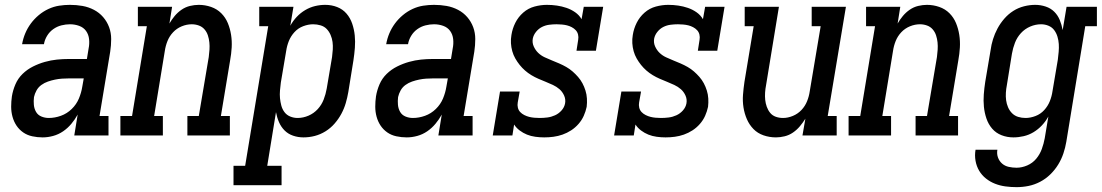

<svg xmlns="http://www.w3.org/2000/svg" viewBox="-20 -558 4540 791"><path d="M156 8H155Q155 8 155 8Q155 8 155 8Q134 8 113 3.5Q92 -1 75.5 -12.5Q59 -24 48 -40.5Q37 -57 31.5 -77Q26 -97 26 -118.5Q26 -140 29 -161Q33 -186 43.5 -210.5Q54 -235 73 -253.5Q92 -272 116 -284Q140 -296 165 -303Q190 -310 214.5 -312.5Q239 -315 264 -315H338L345 -358Q349 -377 347 -396.5Q345 -416 334.5 -430.5Q324 -445 306 -451.5Q288 -458 268 -458Q251 -458 233 -453.5Q215 -449 199.5 -438Q184 -427 174 -410.5Q164 -394 161 -376H71Q75 -399 84 -420.5Q93 -442 107 -461Q121 -480 139.5 -495.5Q158 -511 179.5 -521Q201 -531 223.5 -534.5Q246 -538 268 -538Q295 -538 320 -533.5Q345 -529 367 -517.5Q389 -506 405 -487.5Q421 -469 429.5 -446Q438 -423 438 -397Q438 -371 434 -345L390 -80H427V0H286L300 -86Q289 -66 274 -48Q259 -30 240 -17Q221 -4 199 2Q177 8 156 8ZM181 -72Q206 -72 231 -81Q256 -90 275.5 -109Q295 -128 305 -152Q315 -176 319 -201L325 -235H264Q250 -235 235.5 -234Q221 -233 206.5 -230Q192 -227 177.5 -222Q163 -217 150.5 -208Q138 -199 130.5 -185.5Q123 -172 120 -158Q118 -142 119.5 -126Q121 -110 128.5 -97Q136 -84 150.5 -78Q165 -72 181 -72Z M476 0V-80H524L585 -450H548V-530H689L678 -461Q687 -477 699.5 -492Q712 -507 728 -518Q744 -529 762.5 -533.5Q781 -538 799 -538Q825 -538 849.5 -529.5Q874 -521 891.5 -503.5Q909 -486 918.5 -463Q928 -440 932 -414.5Q936 -389 934.5 -362.5Q933 -336 928 -309L890 -80H927V0H752V-80H799L840 -323Q842 -338 843 -353.5Q844 -369 842.5 -383.5Q841 -398 836.5 -412Q832 -426 822.5 -437Q813 -448 799 -453Q785 -458 770 -458Q749 -458 728.5 -449.5Q708 -441 693 -425Q678 -409 670 -389Q662 -369 659 -348L615 -80H651V0Z M942 205V125H990L1085 -450H1048V-530H1189L1176 -452Q1187 -472 1202.5 -488.5Q1218 -505 1237.5 -516.5Q1257 -528 1278 -533Q1299 -538 1320 -538Q1346 -538 1369 -529Q1392 -520 1407.5 -502Q1423 -484 1431 -460.5Q1439 -437 1441.5 -412Q1444 -387 1442 -361Q1440 -335 1436 -309L1415 -179Q1411 -156 1404.5 -133.5Q1398 -111 1386.5 -89.5Q1375 -68 1358.5 -49Q1342 -30 1321 -17Q1300 -4 1277 2Q1254 8 1230 8Q1208 8 1187.5 1Q1167 -6 1152.5 -20.5Q1138 -35 1129.5 -54.5Q1121 -74 1117 -96L1081 125H1140V205ZM1206 -72Q1229 -72 1251 -81.5Q1273 -91 1289 -108.5Q1305 -126 1313.5 -148Q1322 -170 1326 -193L1348 -323Q1350 -338 1351 -354Q1352 -370 1350 -385Q1348 -400 1342 -414Q1336 -428 1326 -438.5Q1316 -449 1301 -453.5Q1286 -458 1270 -458Q1250 -458 1229 -450Q1208 -442 1193 -425.5Q1178 -409 1170 -389Q1162 -369 1159 -348L1137 -218Q1135 -202 1133.5 -185.5Q1132 -169 1133.5 -153.5Q1135 -138 1139 -123Q1143 -108 1152 -96Q1161 -84 1175.5 -78Q1190 -72 1206 -72Z M1656 8H1655Q1655 8 1655 8Q1655 8 1655 8Q1634 8 1613 3.5Q1592 -1 1575.5 -12.5Q1559 -24 1548 -40.5Q1537 -57 1531.5 -77Q1526 -97 1526 -118.5Q1526 -140 1529 -161Q1533 -186 1543.5 -210.5Q1554 -235 1573 -253.5Q1592 -272 1616 -284Q1640 -296 1665 -303Q1690 -310 1714.5 -312.5Q1739 -315 1764 -315H1838L1845 -358Q1849 -377 1847 -396.5Q1845 -416 1834.5 -430.5Q1824 -445 1806 -451.5Q1788 -458 1768 -458Q1751 -458 1733 -453.5Q1715 -449 1699.5 -438Q1684 -427 1674 -410.5Q1664 -394 1661 -376H1571Q1575 -399 1584 -420.5Q1593 -442 1607 -461Q1621 -480 1639.5 -495.5Q1658 -511 1679.5 -521Q1701 -531 1723.5 -534.5Q1746 -538 1768 -538Q1795 -538 1820 -533.5Q1845 -529 1867 -517.5Q1889 -506 1905 -487.5Q1921 -469 1929.5 -446Q1938 -423 1938 -397Q1938 -371 1934 -345L1890 -80H1927V0H1786L1800 -86Q1789 -66 1774 -48Q1759 -30 1740 -17Q1721 -4 1699 2Q1677 8 1656 8ZM1681 -72Q1706 -72 1731 -81Q1756 -90 1775.5 -109Q1795 -128 1805 -152Q1815 -176 1819 -201L1825 -235H1764Q1750 -235 1735.5 -234Q1721 -233 1706.5 -230Q1692 -227 1677.5 -222Q1663 -217 1650.5 -208Q1638 -199 1630.5 -185.5Q1623 -172 1620 -158Q1618 -142 1619.5 -126Q1621 -110 1628.5 -97Q1636 -84 1650.5 -78Q1665 -72 1681 -72Z M2222 8Q2204 8 2185.5 5.5Q2167 3 2151 -3.5Q2135 -10 2121 -20.5Q2107 -31 2098 -45L2091 0H2010L2040 -181H2121L2113 -136Q2111 -125 2113.5 -114.5Q2116 -104 2123 -96.5Q2130 -89 2140 -84Q2150 -79 2160 -76.5Q2170 -74 2181 -73Q2192 -72 2203 -72Q2219 -72 2235 -74Q2251 -76 2266.5 -83Q2282 -90 2293.5 -103Q2305 -116 2308 -132Q2311 -149 2304 -164.5Q2297 -180 2285 -190.5Q2273 -201 2258 -208Q2243 -215 2228 -221Q2213 -227 2198 -233.5Q2183 -240 2169 -248.5Q2155 -257 2143 -267.5Q2131 -278 2121 -290.5Q2111 -303 2103 -317Q2095 -331 2090.5 -347Q2086 -363 2085 -380Q2084 -397 2087 -414Q2091 -440 2103 -464Q2115 -488 2135.5 -506Q2156 -524 2182 -531Q2208 -538 2233 -538Q2254 -538 2274.5 -535Q2295 -532 2314 -525.5Q2333 -519 2349.5 -507.5Q2366 -496 2376 -479L2385 -530H2465L2435 -349H2355L2362 -394Q2364 -405 2361.5 -415.5Q2359 -426 2352 -433.5Q2345 -441 2335.5 -446Q2326 -451 2316 -453.5Q2306 -456 2294.5 -457Q2283 -458 2273 -458Q2258 -458 2242.5 -456Q2227 -454 2213 -447Q2199 -440 2188.5 -427Q2178 -414 2175 -399Q2172 -382 2179 -366.5Q2186 -351 2197.5 -340Q2209 -329 2224 -322Q2239 -315 2254 -309Q2269 -303 2284 -296.5Q2299 -290 2313 -282Q2327 -274 2339 -263.5Q2351 -253 2361.5 -241Q2372 -229 2379.5 -215Q2387 -201 2392 -185Q2397 -169 2398 -152Q2399 -135 2397 -118Q2393 -99 2385 -81Q2377 -63 2363.5 -47.5Q2350 -32 2333 -21Q2316 -10 2297.5 -3.5Q2279 3 2260 5.5Q2241 8 2222 8Z M2722 8Q2704 8 2685.5 5.5Q2667 3 2651 -3.5Q2635 -10 2621 -20.5Q2607 -31 2598 -45L2591 0H2510L2540 -181H2621L2613 -136Q2611 -125 2613.5 -114.5Q2616 -104 2623 -96.5Q2630 -89 2640 -84Q2650 -79 2660 -76.5Q2670 -74 2681 -73Q2692 -72 2703 -72Q2719 -72 2735 -74Q2751 -76 2766.5 -83Q2782 -90 2793.5 -103Q2805 -116 2808 -132Q2811 -149 2804 -164.5Q2797 -180 2785 -190.5Q2773 -201 2758 -208Q2743 -215 2728 -221Q2713 -227 2698 -233.5Q2683 -240 2669 -248.5Q2655 -257 2643 -267.5Q2631 -278 2621 -290.5Q2611 -303 2603 -317Q2595 -331 2590.5 -347Q2586 -363 2585 -380Q2584 -397 2587 -414Q2591 -440 2603 -464Q2615 -488 2635.5 -506Q2656 -524 2682 -531Q2708 -538 2733 -538Q2754 -538 2774.5 -535Q2795 -532 2814 -525.5Q2833 -519 2849.5 -507.5Q2866 -496 2876 -479L2885 -530H2965L2935 -349H2855L2862 -394Q2864 -405 2861.5 -415.5Q2859 -426 2852 -433.5Q2845 -441 2835.5 -446Q2826 -451 2816 -453.5Q2806 -456 2794.5 -457Q2783 -458 2773 -458Q2758 -458 2742.5 -456Q2727 -454 2713 -447Q2699 -440 2688.5 -427Q2678 -414 2675 -399Q2672 -382 2679 -366.5Q2686 -351 2697.5 -340Q2709 -329 2724 -322Q2739 -315 2754 -309Q2769 -303 2784 -296.5Q2799 -290 2813 -282Q2827 -274 2839 -263.5Q2851 -253 2861.5 -241Q2872 -229 2879.5 -215Q2887 -201 2892 -185Q2897 -169 2898 -152Q2899 -135 2897 -118Q2893 -99 2885 -81Q2877 -63 2863.5 -47.5Q2850 -32 2833 -21Q2816 -10 2797.5 -3.5Q2779 3 2760 5.5Q2741 8 2722 8Z M3177 8Q3150 8 3125.5 -0.5Q3101 -9 3084 -26.5Q3067 -44 3057 -67Q3047 -90 3043 -115.5Q3039 -141 3041 -167.5Q3043 -194 3047 -221L3085 -450H3048V-530H3189L3136 -207Q3133 -192 3132 -176.5Q3131 -161 3132.5 -146.5Q3134 -132 3139 -118Q3144 -104 3153 -93Q3162 -82 3176 -77Q3190 -72 3206 -72Q3226 -72 3246.5 -80.5Q3267 -89 3282 -105Q3297 -121 3305 -141Q3313 -161 3316 -182L3361 -450H3324V-530H3465L3390 -80H3427V0H3286L3298 -69Q3288 -53 3275.5 -38Q3263 -23 3247 -12Q3231 -1 3212.5 3.5Q3194 8 3177 8Z M3476 0V-80H3524L3585 -450H3548V-530H3689L3678 -461Q3687 -477 3699.5 -492Q3712 -507 3728 -518Q3744 -529 3762.5 -533.5Q3781 -538 3799 -538Q3825 -538 3849.5 -529.5Q3874 -521 3891.5 -503.5Q3909 -486 3918.5 -463Q3928 -440 3932 -414.5Q3936 -389 3934.5 -362.5Q3933 -336 3928 -309L3890 -80H3927V0H3752V-80H3799L3840 -323Q3842 -338 3843 -353.5Q3844 -369 3842.5 -383.5Q3841 -398 3836.5 -412Q3832 -426 3822.5 -437Q3813 -448 3799 -453Q3785 -458 3770 -458Q3749 -458 3728.5 -449.5Q3708 -441 3693 -425Q3678 -409 3670 -389Q3662 -369 3659 -348L3615 -80H3651V0Z M4168 213Q4145 213 4122.5 210Q4100 207 4079.5 199Q4059 191 4042 177.5Q4025 164 4014 145.5Q4003 127 3999 104.5Q3995 82 3999 59H4089Q4086 76 4091.5 91Q4097 106 4108.5 116Q4120 126 4136 129.5Q4152 133 4168 133Q4190 133 4212 123.5Q4234 114 4249 96Q4264 78 4272 56Q4280 34 4284 12L4299 -78Q4288 -58 4272.5 -41.5Q4257 -25 4238 -13.5Q4219 -2 4197.5 3Q4176 8 4155 8Q4129 8 4106 -1Q4083 -10 4067.5 -28Q4052 -46 4044 -69.5Q4036 -93 4033.5 -118Q4031 -143 4033 -169Q4035 -195 4039 -221L4061 -351Q4064 -374 4071 -396.5Q4078 -419 4089.5 -440.5Q4101 -462 4117.5 -481Q4134 -500 4154.5 -513Q4175 -526 4198.5 -532Q4222 -538 4245 -538Q4267 -538 4288 -531Q4309 -524 4323.5 -509.5Q4338 -495 4346 -475.5Q4354 -456 4358 -434L4374 -530H4499V-450H4451L4373 26Q4369 50 4361 74Q4353 98 4339.5 120Q4326 142 4307 160.5Q4288 179 4265 191Q4242 203 4217.5 208Q4193 213 4168 213ZM4205 -72Q4225 -72 4246 -80Q4267 -88 4282 -104.5Q4297 -121 4305 -141Q4313 -161 4316 -182L4338 -312Q4340 -328 4341.5 -344.5Q4343 -361 4342 -376.5Q4341 -392 4336.5 -407Q4332 -422 4323 -434Q4314 -446 4299.5 -452Q4285 -458 4269 -458Q4246 -458 4224 -448.5Q4202 -439 4186 -421.5Q4170 -404 4161.5 -382Q4153 -360 4149 -337L4128 -207Q4125 -192 4124 -176Q4123 -160 4125 -145Q4127 -130 4133 -116Q4139 -102 4149.5 -91.5Q4160 -81 4174.5 -76.5Q4189 -72 4205 -72Z"/></svg>

Font: Iosevka Curly Slab MdObl
Style: Regular
Weight: 500
Italic angle: -9°
Monospace: yes
Designer: Belleve Invis
Foundry: Belleve Invis
Version: Version 11.0.0; ttfautohint (v1.8.3)